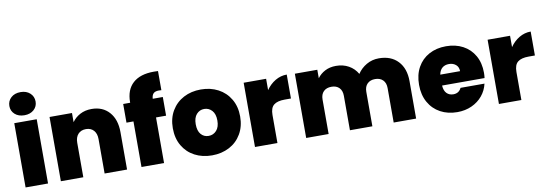

<svg xmlns="http://www.w3.org/2000/svg" viewBox="-60 -1230 4699 1651"><g transform="rotate(-10 2290.0 -404.0)"><path d="M155 -613Q103 -613 71.5 -641.5Q40 -670 40 -713Q40 -757 71.5 -786Q103 -815 155 -815Q206 -815 237.5 -786Q269 -757 269 -713Q269 -670 237.5 -641.5Q206 -613 155 -613ZM252 -561V0H56V-561Z M731 -566Q828 -566 885 -501.5Q942 -437 942 -327V0H746V-301Q746 -349 721 -376.5Q696 -404 654 -404Q610 -404 585 -376.5Q560 -349 560 -301V0H364V-561H560V-481Q586 -519 630 -542.5Q674 -566 731 -566Z M1353 -398H1265V0H1068V-398H1007V-561H1068V-566Q1068 -674 1131.5 -731.5Q1195 -789 1314 -789Q1338 -789 1351 -788V-621Q1343 -622 1329 -622Q1297 -622 1282 -607.5Q1267 -593 1265 -561H1353Z M1684 7Q1600 7 1533.5 -28Q1467 -63 1429 -128Q1391 -193 1391 -281Q1391 -368 1429.5 -433Q1468 -498 1534.5 -533Q1601 -568 1685 -568Q1769 -568 1835.5 -533Q1902 -498 1940.5 -433Q1979 -368 1979 -281Q1979 -194 1940.5 -128.5Q1902 -63 1835 -28Q1768 7 1684 7ZM1684 -163Q1725 -163 1752.5 -193.5Q1780 -224 1780 -281Q1780 -338 1752.5 -368Q1725 -398 1685 -398Q1645 -398 1618 -368Q1591 -338 1591 -281Q1591 -223 1617 -193Q1643 -163 1684 -163Z M2255 -462Q2288 -510 2335 -538Q2382 -566 2436 -566V-357H2381Q2317 -357 2286 -332Q2255 -307 2255 -245V0H2059V-561H2255Z M3239 -566Q3345 -566 3405.5 -502Q3466 -438 3466 -327V0H3270V-301Q3270 -346 3245 -371Q3220 -396 3177 -396Q3134 -396 3109 -371Q3084 -346 3084 -301V0H2888V-301Q2888 -346 2863.5 -371Q2839 -396 2796 -396Q2752 -396 2727 -371Q2702 -346 2702 -301V0H2506V-561H2702V-487Q2728 -523 2769.5 -544.5Q2811 -566 2865 -566Q2927 -566 2975.5 -539Q3024 -512 3052 -463Q3082 -509 3131 -537.5Q3180 -566 3239 -566Z M4109 -287Q4109 -264 4106 -241H3735Q3738 -195 3760.5 -172.5Q3783 -150 3818 -150Q3867 -150 3888 -194H4097Q4084 -136 4046.5 -90.5Q4009 -45 3952 -19Q3895 7 3826 7Q3743 7 3678.5 -28Q3614 -63 3577.5 -128Q3541 -193 3541 -281Q3541 -369 3577 -433.5Q3613 -498 3677.5 -533Q3742 -568 3826 -568Q3909 -568 3973 -534Q4037 -500 4073 -436.5Q4109 -373 4109 -287ZM3909 -336Q3909 -372 3885 -392.5Q3861 -413 3825 -413Q3789 -413 3766 -393.5Q3743 -374 3736 -336Z M4385 -462Q4418 -510 4465 -538Q4512 -566 4566 -566V-357H4511Q4447 -357 4416 -332Q4385 -307 4385 -245V0H4189V-561H4385Z"/></g></svg>

Font: Fz Poppins ExtBd
Style: Regular
Weight: 800
Designer: Ninad Kale (Devanagari), Jonny Pinhorn (Latin)
Foundry: Indian Type Foundry
Version: Vit hóa bi Vntype.Com & FontZin.Com